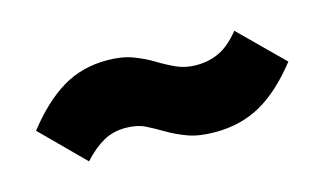

<svg xmlns="http://www.w3.org/2000/svg" viewBox="-40 -551 651 386"><g transform="rotate(-15 285.5 -358.0)"><path d="M371 -260Q337 -260 314 -268.5Q291 -277 273.5 -287.5Q256 -298 239 -306.5Q222 -315 198 -315Q172 -315 151.5 -303.5Q131 -292 110 -269L23 -356Q63 -407 104 -431.5Q145 -456 197 -456Q228 -456 250.5 -447.5Q273 -439 291 -428Q309 -417 327.5 -408.5Q346 -400 369 -400Q396 -400 417.5 -410.5Q439 -421 460 -447L549 -359Q508 -307 466 -283.5Q424 -260 371 -260Z"/></g></svg>

Font: Outfit ExtraBold
Style: Regular
Weight: 800
Designer: Rodrigo Fuenzalida
Foundry: fragTYPE
Version: Version 1.100;gftools[0.9.27]